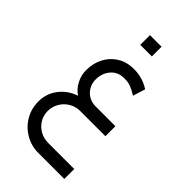

<svg xmlns="http://www.w3.org/2000/svg" viewBox="-282 -786 1124 1124"><g transform="rotate(45 280.0 -224.0)"><path d="M492.2 168.2H276.7Q239.9 168.2 209.1 151.2Q178.3 134.2 160.2 104.3Q142 74.4 142 38.1Q142 1.4 160.2 -29.4Q178.3 -60.2 209.1 -78.4Q239.9 -96.5 276.7 -96.5H485.3V-179.2H319.9Q269.3 -181.1 239.7 -213.7Q210 -246.3 210 -290.9Q210 -341.9 239.7 -377.5Q269.3 -413.1 318.5 -414.5Q352 -415.9 376.8 -406.7Q401.7 -397.5 432 -378.2L455.9 -455Q392.5 -496.8 310.7 -492.6Q259.2 -489.9 218.5 -463Q177.8 -436.1 154.9 -391.3Q131.9 -346.5 131.9 -290.9Q131.9 -248.6 151.2 -211.2Q170.5 -173.7 204.5 -150.7Q141.5 -129.6 102.7 -79.3Q63.9 -29 63.9 38.1Q63.9 96 92.4 144.8Q120.9 193.5 169.8 222Q218.8 250.5 276.7 250.5H492.2ZM347.4 -699.4Q299.2 -699.4 251.4 -699.4Q250.9 -659.5 251.4 -619Q251.4 -619 347.4 -619Q347.4 -659.5 347.4 -699.4Z"/></g></svg>

Font: Arad
Style: Regular
Weight: 400
Designer: Mohammad Darvishi
Version: Version 1.010;September 21, 2024;FontCreator 15.0.0.2992 64-